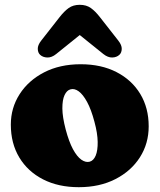

<svg xmlns="http://www.w3.org/2000/svg" viewBox="-20 -764 664 798"><path d="M315.5 -497Q401 -497 464.5 -464.2Q528 -431.5 563 -373.5Q598 -315.5 598 -239Q598 -167.5 561.5 -110.2Q525 -53 459.5 -19.5Q394 14 307.5 14Q222.5 14 159 -18.5Q95.5 -51 60.2 -109.5Q25 -168 25 -246Q25 -315.5 61.5 -372.5Q98 -429.5 163.2 -463.2Q228.5 -497 315.5 -497ZM353 -92Q369 -96.5 377.8 -117.5Q386.5 -138.5 386 -174.2Q385.5 -210 372.5 -258Q359 -309 342 -340.2Q325 -371.5 307 -384.5Q289 -397.5 272.5 -392.5Q257.5 -388.5 248.2 -368.5Q239 -348.5 239.2 -313Q239.5 -277.5 253 -226Q266.5 -175 283.2 -144Q300 -113 318.2 -100.2Q336.5 -87.5 353 -92ZM359.5 -657H263.5L409.5 -539.5Q428.5 -524.5 446.5 -525Q464.5 -525.5 476 -536Q485.5 -544.5 486 -560.5Q486.5 -576.5 471.5 -595.5L395.5 -692.5Q376.5 -717 357.8 -730.5Q339 -744 311.5 -744Q284 -744 265.2 -730.5Q246.5 -717 227.5 -692.5L151.5 -595.5Q136.5 -576.5 137 -560.5Q137.5 -544.5 147 -536Q158.5 -525.5 176.8 -525Q195 -524.5 213.5 -539.5Z"/></svg>

Font: Fraunces SuperSoft
Style: Regular
Weight: 900
Version: Version 1.000;[b76b70a41]